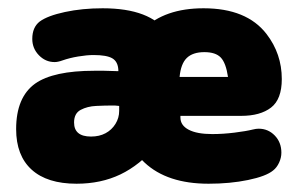

<svg xmlns="http://www.w3.org/2000/svg" viewBox="-20 -433 729 464"><path d="M266 -261Q242 -262 231.5 -262Q221 -262 217 -262Q213 -262 208 -262Q109 -262 65 -231Q19 -198 19 -121Q19 -57 56.5 -23Q94 11 165 11Q224 11 271 -11.5Q318 -34 358 -81Q384 -110 395 -141Q406 -172 406 -212V-225Q406 -283 402 -309Q398 -335 385 -353Q344 -413 228 -413Q179 -413 137 -404Q95 -395 76 -381Q58 -367 58 -339Q58 -316 74 -299.5Q90 -283 112 -283Q120 -283 131 -287Q148 -293 169 -296.5Q190 -300 206 -300Q238 -300 251.5 -292Q265 -284 266 -264ZM268 -177V-165Q268 -148 259 -133.5Q250 -119 235 -111Q220 -103 200 -103Q159 -103 159 -137Q159 -159 175 -167.5Q191 -176 212.5 -177Q234 -178 250 -178Q254 -178 257.5 -178Q261 -178 268 -177ZM416 -153H563Q609 -153 635 -173Q661 -193 661 -242Q661 -303 624 -351Q576 -413 472 -413Q378 -413 326.5 -362.5Q275 -312 275 -218V-185Q275 -91 329.5 -40Q384 11 484 11Q536 11 579.5 2Q623 -7 640 -21Q649 -28 654.5 -40Q660 -52 660 -64Q660 -89 644 -105.5Q628 -122 605 -122Q599 -122 591 -120Q575 -116 547 -112.5Q519 -109 493 -109Q456 -109 436 -119.5Q416 -130 416 -149ZM531 -247H414Q417 -279 431.5 -293Q446 -307 474 -307Q501 -307 513.5 -294Q526 -281 531 -247Z"/></svg>

Font: Beiruti Black
Style: Regular
Weight: 900
Designer: Arlette Boutros
Foundry: Boutros
Version: Version 1.41